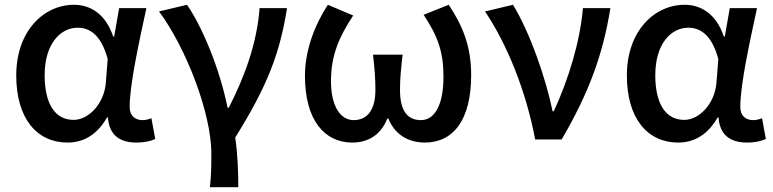

<svg xmlns="http://www.w3.org/2000/svg" viewBox="-20 -584 3239 804"><path d="M263 13C332 13 388 -22 428 -92H432C437 -18 482 13 551 13C587 13 613 6 630 -2L614 -89C602 -84 589 -81 577 -81C546 -81 523 -99 523 -136C523 -231 563 -411 593 -550H479L458 -431H454C422 -527 357 -564 290 -564C163 -564 48 -454 48 -268C48 -87 135 13 263 13ZM288 -82C212 -82 167 -147 167 -269C167 -403 235 -468 305 -468C354 -468 403 -440 431 -337L423 -236C416 -152 353 -82 288 -82Z M859 200H978C978 137 975 59 965 -8C1103 -229 1152 -364 1182 -550H1067C1056 -403 1005 -264 938 -133H933C899 -301 825 -475 763 -564L646 -536C759 -384 865 -110 865 59C865 125 864 151 859 200Z M1455 13C1518 13 1574 -16 1602 -88H1606C1635 -16 1695 13 1759 13C1879 13 1953 -83 1953 -269C1953 -393 1916 -478 1859 -564L1754 -522C1814 -431 1837 -367 1837 -262C1837 -141 1798 -81 1743 -81C1693 -81 1655 -111 1655 -207C1655 -255 1659 -294 1666 -355H1542C1549 -294 1552 -255 1552 -207C1552 -116 1512 -81 1461 -81C1404 -81 1366 -142 1366 -244C1366 -352 1400 -430 1459 -519L1353 -564C1298 -480 1257 -374 1257 -266C1257 -81 1339 13 1455 13Z M2221 0H2332C2447 -197 2505 -357 2536 -550H2421C2409 -409 2361 -253 2299 -118H2294C2266 -256 2198 -451 2128 -564L2011 -536C2104 -398 2183 -202 2221 0Z M2820 13C2889 13 2945 -22 2985 -92H2989C2994 -18 3039 13 3108 13C3144 13 3170 6 3187 -2L3171 -89C3159 -84 3146 -81 3134 -81C3103 -81 3080 -99 3080 -136C3080 -231 3120 -411 3150 -550H3036L3015 -431H3011C2979 -527 2914 -564 2847 -564C2720 -564 2605 -454 2605 -268C2605 -87 2692 13 2820 13ZM2845 -82C2769 -82 2724 -147 2724 -269C2724 -403 2792 -468 2862 -468C2911 -468 2960 -440 2988 -337L2980 -236C2973 -152 2910 -82 2845 -82Z"/></svg>

Font: DAIFUKU Sans JP Medium
Style: Regular
Weight: 500
Designer: Original font ‘Source Han Sans JP’ : Ryoko NISHIZUKA  (kana, bopomofo & ideographs); Paul D. Hunt (Latin, Greek & Cyrill
Foundry: Daifuku
Version: Version 1.000